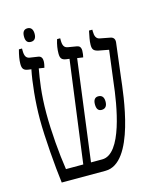

<svg xmlns="http://www.w3.org/2000/svg" viewBox="-110 -810 739 889"><g transform="rotate(-15 259.0 -365.5)"><path d="M106 -666C124 -666 132 -678 132 -698C132 -718 124 -731 106 -731C88 -731 81 -718 81 -698C81 -678 88 -666 106 -666ZM75 0H285C425 0 457 -323 466 -400L486 -562C488 -580 478 -588 465 -590L418 -599C401 -602 395 -616 395 -639V-647H379C374 -622 369 -600 369 -581C369 -559 375 -551 398 -546L446 -537L427 -388C415 -279 379 -55 284 -55H230L293 -538L321 -534C323 -541 325 -556 325 -565C325 -582 318 -589 306 -591L264 -598C247 -601 241 -613 241 -637V-647H226C218 -622 215 -600 215 -581C215 -559 221 -549 243 -546L258 -544L193 -55H110C98 -133 89 -240 89 -327C89 -423 100 -487 109 -538L135 -534C137 -542 140 -554 140 -565C140 -578 135 -589 121 -591L81 -597C64 -600 58 -612 58 -637V-647H43C36 -621 32 -599 32 -580C32 -557 39 -548 60 -545L75 -543C63 -485 53 -392 53 -309C53 -221 65 -77 75 0ZM317 -310C317 -289 324 -277 341 -277C360 -277 368 -290 368 -310C368 -330 360 -342 341 -342C325 -342 317 -330 317 -310Z"/></g></svg>

Font: Noto Serif Hebrew ExtraCondensed Light
Style: Regular
Weight: 300
Width: 2
Designer: Monotype Design Team
Foundry: Monotype Imaging Inc.
Version: Version 2.004